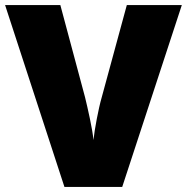

<svg xmlns="http://www.w3.org/2000/svg" viewBox="-20 -734 734 754"><path d="M694 -714H478L379 -350C367 -309 351 -224 347 -184C344 -224 324 -311 314 -352L217 -714H0L233 0H460Z"/></svg>

Font: Noto Sans Lao UI Blk
Style: Regular
Weight: 900
Designer: Monotype Design Team
Foundry: Monotype Imaging Inc.
Version: Version 2.000